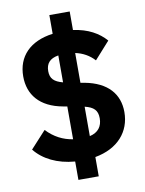

<svg xmlns="http://www.w3.org/2000/svg" viewBox="-99 -879 798 1060"><g transform="rotate(-10 300.0 -349.0)"><path d="M253 113H367V5C496 -18 568 -102 568 -212C568 -313 507 -385 380 -409L357 -413V-580C399 -571 435 -551 463 -520L549 -616C509 -662 450 -696 367 -707V-811H253V-706C124 -689 52 -614 52 -502C52 -400 112 -324 240 -301L263 -297V-113C209 -121 159 -146 117 -191L30 -96C77 -37 154 2 253 10ZM193 -507C193 -549 214 -575 263 -583V-432C214 -445 193 -465 193 -507ZM428 -202C428 -156 405 -125 357 -114V-279C406 -267 428 -247 428 -202Z"/></g></svg>

Font: IBM Plex Mono
Style: Bold
Weight: 700
Monospace: yes
Designer: Mike Abbink, Paul van der Laan, Pieter van Rosmalen
Foundry: Bold Monday
Version: Version 2.004